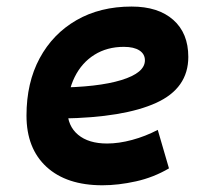

<svg xmlns="http://www.w3.org/2000/svg" viewBox="-20 -547 626 577"><path d="M301.8 -115.7Q337 -115.7 377 -126.5Q417.1 -137.3 454.1 -156.7L487.8 -41Q441.4 -13.7 388.6 -2Q335.7 9.8 287.6 9.8Q180.1 9.8 119.8 -45.5Q59.6 -100.9 59.6 -199.7Q59.6 -298.3 99.1 -371.8Q138.7 -445.3 209.7 -486.3Q280.8 -527.3 375.5 -527.3Q455.6 -527.3 500.7 -487.3Q545.9 -447.3 545.9 -376Q545.9 -281.7 449.2 -237.8Q352.5 -193.8 167 -190.9L147 -283.7Q273.9 -284.7 344.7 -306.4Q415.5 -328.1 415.5 -365.7Q415.5 -384.6 399 -395.4Q382.5 -406.2 352.1 -406.2Q301.9 -406.2 263.8 -382.4Q225.7 -358.5 204.4 -315.5Q183.1 -272.5 182.6 -215.3Q183.1 -168.3 214.7 -142Q246.3 -115.7 301.8 -115.7Z"/></svg>

Font: Cascadia Mono NF
Style: Italic
Weight: 400
Italic angle: -10°
Monospace: yes
Designer: Aaron Bell
Foundry: Saja Typeworks
Version: Version 2404.023